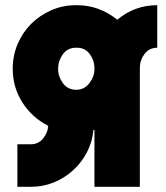

<svg xmlns="http://www.w3.org/2000/svg" viewBox="-20 -720 640 740"><path d="M29 -455Q29 -506 48 -550.5Q67 -595 100 -628Q133 -661 177.5 -680.5Q222 -700 273 -700H277Q362 -700 432 -644Q499 -700 586 -700V-536Q555 -536 537 -512Q519 -488 519 -459V0H344V-220L342 -219H340Q336 -173 315 -133Q294 -93 261.5 -63.5Q229 -34 187.5 -17Q146 0 99 0H47V-164H99Q128 -164 146 -186Q164 -208 166 -235Q103 -267 66 -325.5Q29 -384 29 -455ZM204 -455Q204 -425 222.5 -399.5Q241 -374 274 -374Q305 -374 324.5 -399.5Q344 -425 344 -454V-458Q344 -487 326 -511.5Q308 -536 277 -536H273Q240 -536 222 -510.5Q204 -485 204 -455Z"/></svg>

Font: Aoudax Cyrillic
Style: Regular
Weight: 400
Designer: William Zhang
Foundry: William Zhang
Version: Version 1.00 June 4, 2021, initial release